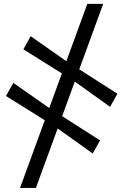

<svg xmlns="http://www.w3.org/2000/svg" viewBox="-20 -790 635 973"><path d="M81.5 162.5 422.5 -770.5H503L162 162.5ZM450 -12 255.5 -151 215 -175.5 10.5 -303.5 47.5 -370 239.5 -235.5 279 -211.5 487 -78.5ZM538 -248.5 343.5 -387.5 303 -412 98.5 -540 135.5 -606.5 327.5 -472 367 -448 575 -315Z"/></svg>

Font: Merriweather 72pt ExtraBold
Style: Italic
Weight: 800
Italic angle: -7.8°
Version: Version 2.101